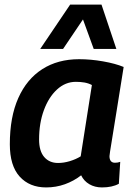

<svg xmlns="http://www.w3.org/2000/svg" viewBox="-20 -810 580 840"><path d="M426 10Q395 10 371 -4Q347 -18 335 -43Q303 -18 264 -4Q225 10 182 10Q109 10 66 -37.5Q23 -85 23 -179Q23 -298 60 -381Q97 -464 165 -507.5Q233 -551 326 -551Q377 -551 431 -541.5Q485 -532 521 -517Q502 -399 490 -323.5Q478 -248 471 -206Q464 -164 461.5 -147Q459 -130 459 -127Q459 -98 483 -98Q496 -98 506 -102L500 -6Q471 10 426 10ZM333 -126 382 -438Q367 -446 349.5 -449Q332 -452 312 -452Q266 -452 229.5 -418.5Q193 -385 172 -328Q151 -271 151 -200Q151 -149 173.5 -123Q196 -97 234 -97Q259 -97 285.5 -105Q312 -113 333 -126ZM156 -596 287 -790H424L489 -596H390L343 -725L256 -596Z"/></svg>

Font: Georama SemiBold
Style: Italic
Weight: 600
Italic angle: -9°
Designer: Jean-Baptiste Levee
Foundry: Production Type
Version: Version 1.000